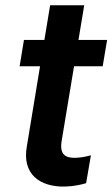

<svg xmlns="http://www.w3.org/2000/svg" viewBox="-20 -696 424 724"><path d="M383.9 -545.5H275.9L297.6 -676.1H169L147.4 -545.5H70.3L54 -446H131L81 -142.8C63.2 -40.5 128.6 9.9 226.2 7.5C262.4 6.4 289.1 -0.7 304.7 -5.3L322.8 -110.4C297.2 -103.3 276.3 -100.9 260.7 -100.9C228.3 -100.9 203.8 -112.2 212.4 -164.1L259.2 -446H367.2Z"/></svg>

Font: Margiela Sans Semi Bold
Style: Italic
Weight: 600
Italic angle: -9.39999°
Designer: Stefan Endress, Andreas Faust
Version: Version 1.100;FEAKit 1.0